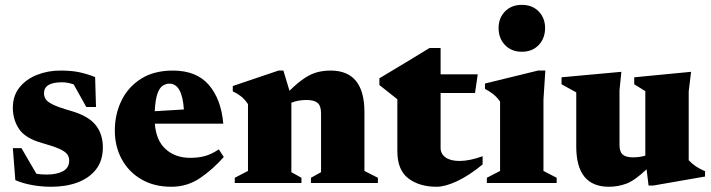

<svg xmlns="http://www.w3.org/2000/svg" viewBox="-20 -734 2853 770"><path d="M221 -451Q266.5 -451 297.2 -444.5Q328 -438 361.5 -425L365 -305H326L275.5 -395.5Q251 -404 229 -404Q156.5 -404 156.5 -360.5Q156.5 -347 163.2 -336.2Q170 -325.5 192.5 -314.5Q215 -303.5 262 -290Q333 -270 362.8 -233.5Q392.5 -197 392.5 -143.5Q392.5 -89.5 365 -54.5Q337.5 -19.5 290.8 -2.2Q244 15 185.5 15Q146 15 108.8 8.2Q71.5 1.5 41.5 -11.5L31.5 -140H66L126 -37Q146.5 -34 167.5 -34Q208 -34 232.8 -47.5Q257.5 -61 257.5 -90Q257.5 -105 249 -116Q240.5 -127 217 -137.5Q193.5 -148 148.5 -160.5Q81 -179.5 56.2 -217Q31.5 -254.5 31.5 -301.5Q31.5 -350.5 58.5 -383.8Q85.5 -417 129 -434Q172.5 -451 221 -451Z M673.5 -451Q767.5 -451 817.2 -393.8Q867 -336.5 875.5 -238H601Q606 -170.5 644.5 -135.8Q683 -101 743 -101Q775.5 -101 802 -108.2Q828.5 -115.5 857.5 -135L877.5 -104.5Q834.5 -55.5 782.8 -20.2Q731 15 667.5 15Q597.5 15 546.5 -15Q495.5 -45 468 -96Q440.5 -147 440.5 -210.5Q440.5 -275.5 467 -330.2Q493.5 -385 545.5 -418Q597.5 -451 673.5 -451ZM659.5 -398.5Q645 -398.5 632.2 -390Q619.5 -381.5 611.2 -357.8Q603 -334 600.5 -288L717.5 -295Q710.5 -398.5 659.5 -398.5Z M1227 -21 1267.5 -43.5V-279.5Q1267.5 -309.5 1253.8 -321.2Q1240 -333 1209.5 -333Q1174.5 -333 1148.5 -322V-43.5L1189 -21V0H921.5V-21L974.5 -48.5V-316.5Q961 -336.5 946.2 -348Q931.5 -359.5 913.5 -367.5V-389L1097 -451H1116.5L1141 -370Q1176.5 -405 1203.8 -422.2Q1231 -439.5 1255.5 -445.2Q1280 -451 1306 -451Q1441.5 -451 1441.5 -284.5V-48.5L1495.5 -21V0H1227Z M1747 -140.5Q1747 -117 1766.8 -102.8Q1786.5 -88.5 1823 -88.5Q1863 -88.5 1915.5 -107.5V-74.5Q1860 -29 1812.2 -7Q1764.5 15 1731 15Q1662 15 1617.8 -18.5Q1573.5 -52 1573.5 -128V-336L1501.5 -393V-420Q1529 -436.5 1566.2 -458.8Q1603.5 -481 1640.2 -503.5Q1677 -526 1702.5 -541.5H1747V-436H1896L1885 -361H1747Z M2072.5 -526.5Q2031 -526.5 2005.2 -553.5Q1979.5 -580.5 1979.5 -621.5Q1979.5 -661.5 2005.2 -688Q2031 -714.5 2072.5 -714.5Q2115 -714.5 2140.5 -688Q2166 -661.5 2166 -621.5Q2166 -580.5 2140.5 -553.5Q2115 -526.5 2072.5 -526.5ZM2167 -451 2159.5 -334.5V-48.5L2212.5 -21V0H1932.5V-21L1985.5 -48.5V-326.5Q1973.5 -344 1958.5 -356Q1943.5 -368 1925 -377.5V-399L2137.5 -451Z M2464.5 -152.5Q2464.5 -125 2477.5 -114Q2490.5 -103 2518.5 -103Q2546.5 -103 2568 -110V-368.5L2523.5 -396V-424L2751.5 -446L2742 -367.5V-91.5Q2767 -64 2807.5 -47.5V-26L2600.5 10H2581L2573 -55Q2525.5 -10 2492 2.5Q2458.5 15 2422 15Q2291 15 2291 -146.5V-363.5L2232 -396V-424L2472 -446L2464.5 -372.5Z"/></svg>

Font: Newsreader Text ExtraBold
Style: Regular
Weight: 800
Designer: Hugues Gentile
Foundry: Production Type
Version: Version 1.001